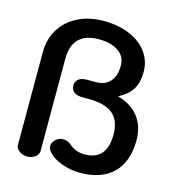

<svg xmlns="http://www.w3.org/2000/svg" viewBox="-110 -835 871 942"><g transform="rotate(15 325.0 -364.0)"><path d="M219 -49Q206 -65 206 -79Q206 -97 225 -114Q241 -127 260 -127Q282 -127 302 -110Q334 -82 380 -82Q492 -82 492 -214Q491 -284 451.5 -317Q412 -350 328 -350H297Q270 -350 254.5 -361.5Q239 -373 239 -394Q239 -416 254 -427.5Q269 -439 297 -439H341Q388 -439 413.5 -467.5Q439 -496 439 -548Q439 -594 402.5 -620Q366 -646 302 -646Q235 -646 201 -612Q167 -578 167 -512V-42Q167 -25 150 -12Q133 1 110 1Q87 1 69.5 -12Q52 -25 52 -42V-514Q52 -580 83.5 -631Q115 -682 172 -710.5Q229 -739 302 -739Q376 -739 433.5 -715Q491 -691 523 -647.5Q555 -604 555 -548Q555 -494 534.5 -460Q514 -426 467 -401V-399Q535 -380 571.5 -332.5Q608 -285 608 -215Q608 -106 549 -47.5Q490 11 380 11Q331 11 286 -6Q241 -23 219 -49Z"/></g></svg>

Font: Kodchasan SemiBold
Style: Regular
Weight: 600
Version: Version 1.000; ttfautohint (v1.6)